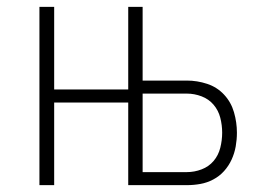

<svg xmlns="http://www.w3.org/2000/svg" viewBox="-20 -540 790 560"><path d="M95 0V-520H138V-279H375V-241H138V0ZM354 0V-520H396V-305H525Q555 -305 584 -295.5Q613 -286 633.5 -264Q654 -242 662.5 -212.5Q671 -183 671 -153Q671 -133 667.5 -113Q664 -93 655.5 -74.5Q647 -56 633.5 -41Q620 -26 602 -16.5Q584 -7 564.5 -3.5Q545 0 525 0ZM525 -38Q547 -38 568 -46Q589 -54 603 -70.5Q617 -87 622.5 -109Q628 -131 628 -153Q628 -175 622.5 -196.5Q617 -218 603 -234.5Q589 -251 568 -259Q547 -267 525 -267H396V-38Z"/></svg>

Font: Zed Sans Extralight Extended
Style: Regular
Weight: 200
Width: 7
Designer: Belleve Invis
Foundry: Belleve Invis
Version: Version 1.0.0; ttfautohint (v1.8.4)